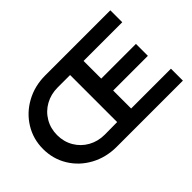

<svg xmlns="http://www.w3.org/2000/svg" viewBox="-115 -1015 1330 1330"><g transform="rotate(-45 550.5 -350.0)"><path d="M1051 -117V0H403Q299 0 214 -46Q129 -92 80 -172Q31 -252 31 -350Q31 -447 80 -527Q129 -607 214 -653.5Q299 -700 403 -700H1040V-583H661V-410H1001V-293H661V-117ZM526 -119V-580H404Q338 -580 284 -550Q230 -520 199 -467Q168 -414 168 -349Q168 -284 199 -231Q230 -178 284 -148Q338 -118 404 -118Z"/></g></svg>

Font: Gontserrat Medium
Style: Regular
Weight: 500
Designer: Julieta Ulanovsky
Foundry: Julieta Ulanovsky
Version: Version 6.001